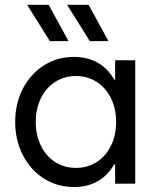

<svg xmlns="http://www.w3.org/2000/svg" viewBox="-20 -750 638 784"><path d="M282.2 13.7Q213.9 13.7 159.2 -21Q104.5 -55.7 73.2 -116.7Q42 -177.7 42 -252Q42 -327.1 73.2 -387.7Q104.5 -448.2 159.2 -482.9Q213.9 -517.6 282.2 -517.6Q345.7 -517.6 391.1 -486.3Q436.5 -455.1 460.4 -395.5Q484.4 -335.9 484.4 -252L434.6 -424.8H496.1V-79.1H434.6L484.4 -252Q484.4 -168 460.4 -108.4Q436.5 -48.8 391.1 -17.6Q345.7 13.7 282.2 13.7ZM454.1 -252Q454.1 -306.6 433.1 -349.1Q412.1 -391.6 375 -415.5Q337.9 -439.5 290 -439.5Q242.2 -439.5 205.1 -415.5Q168 -391.6 147 -349.1Q126 -306.6 126 -252Q126 -198.2 147 -155.3Q168 -112.3 205.1 -88.4Q242.2 -64.5 290 -64.5Q337.9 -64.5 375 -88.4Q412.1 -112.3 433.1 -154.8Q454.1 -197.3 454.1 -252ZM450.2 0V-101.6L471.7 -252L450.2 -385.7V-503.9H532.2V0ZM90.8 -730.5H178.7L259.8 -582H183.6ZM253.9 -730.5H341.8L422.9 -582H346.7Z"/></svg>

Font: Wanted Sans Variable
Style: Regular
Weight: 400
Designer: Original Design by Kil Hyung-jin and Kang Hanbin, Wanted Lab, Inc; Hangeul from Source Han Sans by Jang Soo-young and Ka
Foundry: Wanted Lab, Inc.
Version: Version 1.003;Glyphs 3.2 (3227)